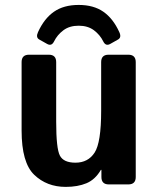

<svg xmlns="http://www.w3.org/2000/svg" viewBox="-20 -729 623 759"><path d="M451.6 -602.1Q461.4 -581.1 446.7 -572.8L415.5 -555.2Q397.9 -545.4 388.1 -565.4Q375.4 -591.3 351.3 -609.4Q327.1 -627.4 291 -627.4Q254.8 -627.4 230.7 -609.4Q206.5 -591.3 193.8 -565.4Q184 -545.4 166.5 -555.2L135.2 -572.8Q120.6 -581.1 130.3 -602.1Q154.7 -655.8 193.3 -682.6Q231.9 -709.5 291 -709.5Q350.1 -709.5 388.6 -682.6Q427.2 -655.8 451.6 -602.1ZM65.4 -212.9V-483.4Q65.4 -512.7 94.7 -512.7H172.9Q202.1 -512.7 202.1 -483.4V-248Q202.1 -141.6 216.8 -113.8Q231.4 -85.9 278.3 -85.9Q328.1 -85.9 354 -125.7Q379.9 -165.5 379.9 -291V-483.4Q379.9 -512.7 409.2 -512.7H487.3Q516.6 -512.7 516.6 -483.4V-29.3Q516.6 0 487.3 0H410.2Q380.9 0 380.9 -29.3V-57.6H378.9Q356.4 -19 321.8 -4.6Q287.1 9.8 239.7 9.8Q165 9.8 115.2 -38.1Q65.4 -85.9 65.4 -212.9Z"/></svg>

Font: Istok
Style: Bold
Weight: 700
Designer: Andrey V. Panov
Foundry: Andrey V. Panov
Version: Version 1.0.1